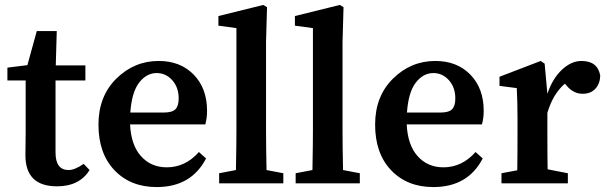

<svg xmlns="http://www.w3.org/2000/svg" viewBox="-20 -743 2460 778"><path d="M319 -79 343 -54Q302 12 211 12Q83 12 83 -114Q83 -128 83.5 -157Q84 -186 84 -207V-417H10V-469L91 -479L129 -617H210L206 -478H326V-417H205V-125Q205 -54 258 -54Q283 -54 319 -79Z M508 -287H644Q678 -287 691 -300.5Q704 -314 704 -344Q704 -389 678 -418Q652 -447 615 -447Q574 -447 544 -408.5Q514 -370 508 -287ZM812 -239H507Q511 -155 551.5 -110Q592 -65 656 -65Q731 -65 786 -127L815 -101Q755 15 615 15Q509 15 444 -53Q379 -121 379 -238Q379 -353 451.5 -424.5Q524 -496 623 -496Q711 -496 765 -440.5Q819 -385 819 -294Q819 -265 812 -239Z M1060 -54 1128 -41V0H868V-41L936 -54Q938 -158 938 -210V-629L865 -639V-678L1047 -723L1062 -714L1058 -573V-210Q1058 -158 1060 -54Z M1370 -54 1438 -41V0H1178V-41L1246 -54Q1248 -158 1248 -210V-629L1175 -639V-678L1357 -723L1372 -714L1368 -573V-210Q1368 -158 1370 -54Z M1629 -287H1765Q1799 -287 1812 -300.5Q1825 -314 1825 -344Q1825 -389 1799 -418Q1773 -447 1736 -447Q1695 -447 1665 -408.5Q1635 -370 1629 -287ZM1933 -239H1628Q1632 -155 1672.5 -110Q1713 -65 1777 -65Q1852 -65 1907 -127L1936 -101Q1876 15 1736 15Q1630 15 1565 -53Q1500 -121 1500 -238Q1500 -353 1572.5 -424.5Q1645 -496 1744 -496Q1832 -496 1886 -440.5Q1940 -385 1940 -294Q1940 -265 1933 -239Z M2187 -485 2198 -363Q2219 -425 2257 -460.5Q2295 -496 2336 -496Q2401 -496 2412 -438Q2412 -405 2393 -384Q2374 -363 2341 -363Q2303 -363 2275 -397L2269 -404Q2221 -363 2198 -286V-210Q2198 -106 2199 -57L2281 -41V0H2012V-41L2076 -53Q2077 -103 2077 -210V-266Q2077 -326 2074 -386L2004 -395V-432L2171 -496Z"/></svg>

Font: TypoPRO Source Serif Pro
Style: Regular
Weight: 600
Designer: Frank Grießhammer
Foundry: Adobe Systems Incorporated
Version: Version 1.017;PS 1.0;hotconv 1.0.79;makeotf.lib2.5.61930